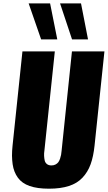

<svg xmlns="http://www.w3.org/2000/svg" viewBox="-20 -1117 645 1149"><path d="M226.1 -881.3H322.8L279.8 -1096.7H151.4ZM411.1 -881.3H506.8L464.8 -1096.7H339.4ZM272.9 12.2C319.5 12.2 359.3 6.8 392.3 -3.9C425.4 -14.6 452.5 -31.2 473.6 -53.7C494.8 -76.2 511 -102.9 522.2 -133.8C533.4 -164.7 541.3 -202.1 545.9 -246.1L605 -809.6H410.6L348.6 -214.4C347.7 -204.9 346.6 -196.9 345.5 -190.2C344.3 -183.5 342.3 -175.9 339.4 -167.2C336.4 -158.6 332.9 -151.6 328.9 -146.2C324.8 -140.9 319.3 -136.3 312.3 -132.6C305.3 -128.8 297.2 -127 288.1 -127C276.7 -127 267.6 -129.7 260.7 -135.3C253.9 -140.8 249.5 -147.8 247.6 -156.2C245.6 -164.7 244.4 -174.1 243.9 -184.3C243.4 -194.6 244 -204.6 245.6 -214.4L308.1 -809.6H114.3L55.2 -246.1C52.9 -224.6 51.8 -204.6 51.8 -186C52.1 -166.8 53.4 -149.4 55.7 -133.8C60.2 -102.9 70.6 -76.2 86.9 -53.7C103.2 -31.2 126.6 -14.6 157.2 -3.9C187.8 6.8 226.4 12.2 272.9 12.2Z"/></svg>

Font: Oswald
Style: Heavy
Weight: 800
Designer: Vernon Adams
Foundry: Vernon Adams
Version: 3.0; ttfautohint (v0.95.6-bc232) -l 8 -r 50 -G 200 -x 0 -w "